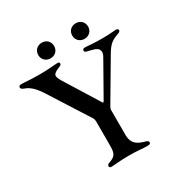

<svg xmlns="http://www.w3.org/2000/svg" viewBox="-202 -1053 1164 1217"><g transform="rotate(-30 380.0 -444.5)"><path d="M264.2 6.7C281.6 6.7 326.3 0 396.3 0C463.1 0 485.8 6 530.5 6C546.9 6 550.8 -0.4 550.8 -7.1C550.8 -14.6 545.8 -20.6 529.5 -24.9C484.7 -37.6 441.4 -54.3 441.4 -124.3V-306.5C441.8 -315.3 444.2 -321.7 452.1 -334.9L617.2 -614.7C656.6 -683.2 683.2 -688.6 724.4 -704.5C732.2 -707.7 738.3 -711.3 738.6 -720.2C738.3 -728.3 730.5 -731.9 722.3 -732.2C704.2 -731.9 668.7 -727.3 623.9 -727.3C547.6 -727.3 522.7 -732.6 495.4 -733C486.2 -732.6 477.6 -729.4 478 -719.5C477.6 -710.9 484.4 -706.7 495.7 -704.2C528.8 -696 563.9 -691.1 572.8 -669C578.8 -656.2 578.5 -639.9 560 -610.8L429.3 -380L427.9 -377.8C423.7 -371.1 420.8 -370.7 416.5 -377.8L413.4 -382.8L262.1 -626.4C236.2 -671.9 236.2 -683.2 292.6 -706.7C304.7 -711.3 310 -715.9 309.7 -724.1C310 -730.8 305.8 -734.4 294.7 -734.4C268.8 -734.4 235.1 -728 162.6 -728C87.4 -728 57.2 -733.3 34.1 -733C19.9 -733.3 11 -729.8 11 -720.2C11 -710.9 17 -705.3 31.2 -699.9C57.9 -690.3 89.8 -674.4 133.9 -604.4L315.3 -319.2C321.4 -309.7 323.2 -299.7 323.2 -286.9V-119.3C323.2 -60.4 317.1 -40.8 266.7 -23.8C253.9 -19.2 248.9 -13.8 248.9 -6C248.9 1.4 253.9 6.7 264.2 6.7ZM215.6 -838.8C215.6 -805 240.8 -781.6 273.8 -781.6C306.8 -781.6 331.7 -805 331.7 -838.8C331.7 -872.5 306.8 -896 273.8 -896C240.8 -896 215.6 -872.5 215.6 -838.8ZM463.8 -838.1C463.8 -804.3 489 -780.9 521.7 -780.9C554.7 -780.9 579.9 -804.3 579.9 -838.1C579.9 -871.8 554.7 -895.2 521.7 -894.9C489 -895.2 463.8 -871.8 463.8 -838.1Z"/></g></svg>

Font: Margiela Serif Medium
Style: Regular
Weight: 500
Designer: Andreas Faust, Stefan Endress
Version: Version 1.002;FEAKit 1.0